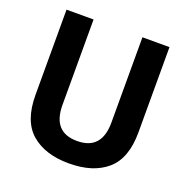

<svg xmlns="http://www.w3.org/2000/svg" viewBox="-125 -804 910 934"><g transform="rotate(20 329.5 -337.5)"><path d="M329 12Q205 12 134 -49.5Q63 -111 63 -246V-687H203V-245Q203 -104 329 -104Q456 -104 456 -245V-687H596V-246Q596 -111 525 -49.5Q454 12 329 12Z"/></g></svg>

Font: Archivo SemiCondensed
Style: Bold
Weight: 680
Width: 4
Designer: Hector Gatti
Foundry: Omnibus-Type
Version: Version 2.001; ttfautohint (v1.8.3)